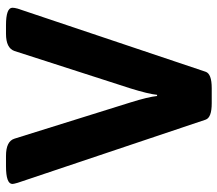

<svg xmlns="http://www.w3.org/2000/svg" viewBox="-64 -678 744 657"><g transform="rotate(-90 308.5 -350.0)"><path d="M227 -19 11 -662Q7 -676 7 -680Q7 -702 68 -702H103Q153 -702 162 -673L286 -276Q305 -215 308 -185H312Q315 -215 334 -276L462 -673Q472 -702 521 -702H550Q610 -702 610 -680Q610 -673 607 -662L391 -19Q384 2 335 2H283Q234 2 227 -19Z"/></g></svg>

Font: Asap-Bold
Style: Bold
Weight: 700
Designer: Pablo Cosgaya
Foundry: Omnibus-Type
Version: Version 2.000; ttfautohint (v1.8)